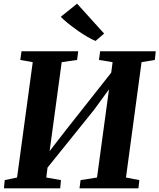

<svg xmlns="http://www.w3.org/2000/svg" viewBox="-20 -1021 864 1041"><path d="M1.5 0 5.5 -44.5 72.5 -58.5 157.5 -684 90 -696 96.5 -743H404L398 -696L314.5 -684L241 -142.5L212.5 -154.5L341 -320.5L621 -675L575 -566.5L590.5 -684L516.5 -696L523 -743H824.5L819.5 -696L747.5 -684L663 -58.5L735.5 -44.5L730.5 0H411L417 -44.5L506 -58.5L578.5 -592L606.5 -585.5L489.5 -425L197.5 -62.5L241 -139.5L231 -58.5L310.5 -44.5L306.5 0ZM498 -799Q479.5 -806.5 453.5 -821.5Q427.5 -836.5 400.2 -855.8Q373 -875 348.8 -894.5Q324.5 -914 309.5 -930L398 -1001L544.5 -839Z"/></svg>

Font: Merriweather 36pt ExtraBold
Style: Italic
Weight: 800
Italic angle: -7.8°
Version: Version 2.101